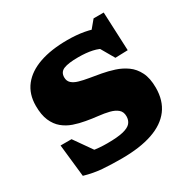

<svg xmlns="http://www.w3.org/2000/svg" viewBox="-169 -902 1063 1076"><g transform="rotate(-30 363.0 -364.0)"><path d="M594.5 -673 512.5 -670.5 574 -744.5H639.5L650.5 -494.5L569.5 -492L493 -624.5L545 -564Q519 -582 480.2 -590.5Q441.5 -599 390 -599Q326.5 -599 296.2 -586.8Q266 -574.5 266 -540Q266 -516.5 281.2 -502.5Q296.5 -488.5 323.2 -480.8Q350 -473 384.8 -467.2Q419.5 -461.5 458.5 -454.5Q497 -447.5 536.5 -434.8Q576 -422 609 -398.5Q642 -375 662 -335.2Q682 -295.5 682 -234Q682 -151 640.5 -95.8Q599 -40.5 518 -12.8Q437 15 318.5 15Q250 15 194.5 10.8Q139 6.5 80.5 -10.5L57.5 -220H128.5L272.5 -15L110 -134.5Q156.5 -114.5 197 -107Q237.5 -99.5 290.5 -99.5Q358 -99.5 394.5 -108.5Q431 -117.5 445.2 -134.8Q459.5 -152 459.5 -177.5Q459.5 -206.5 441 -222.2Q422.5 -238 391.5 -245.8Q360.5 -253.5 323 -257.5Q285.5 -261.5 247.5 -268.5Q209.5 -275 174 -287.2Q138.5 -299.5 110.2 -322.8Q82 -346 65.2 -384.5Q48.5 -423 48.5 -481.5Q48.5 -557.5 89 -609Q129.5 -660.5 204.8 -686.8Q280 -713 385 -713Q443.5 -713 492.5 -704.2Q541.5 -695.5 594.5 -673Z"/></g></svg>

Font: Newsreader 9pt ExtraBold
Style: Regular
Weight: 800
Designer: Hugues Gentile
Foundry: Production Type
Version: Version 1.003